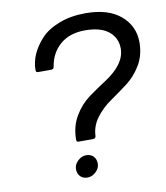

<svg xmlns="http://www.w3.org/2000/svg" viewBox="-86 -795 790 915"><g transform="rotate(-10 309.5 -337.5)"><path d="M320 -127H251Q241 -127 241 -137Q241 -202 270.5 -251.5Q300 -301 342 -331.5Q384 -362 426 -389Q526 -454 526 -529Q526 -581 487 -612.5Q448 -644 373 -644Q298 -644 252 -604Q206 -564 196 -499Q194 -487 182 -487H119Q108 -487 108 -497Q108 -575 172 -645Q204 -680 260.5 -702Q317 -724 390 -724Q499 -724 559 -673Q619 -622 619 -543Q619 -481 590.5 -433.5Q562 -386 521 -355Q480 -324 438.5 -295.5Q397 -267 367 -227.5Q337 -188 335 -139Q334 -127 320 -127ZM275 -57Q297 -57 310 -43.5Q323 -30 323 -8Q323 14 304.5 31.5Q286 49 264 49Q242 49 229 35.5Q216 22 216 0Q216 -22 234.5 -39.5Q253 -57 275 -57Z"/></g></svg>

Font: Sanchez
Style: Italic
Weight: 400
Designer: Daniel Hernández
Foundry: LatinoType
Version: Version 1.001